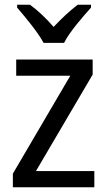

<svg xmlns="http://www.w3.org/2000/svg" viewBox="-20 -786 449 806"><path d="M163 -606H249C271 -651 327 -715 362 -754V-766H306C271 -739 241 -711 205 -673C174 -709 138 -743 106 -766H52V-754C87 -713 139 -651 163 -606ZM376 0V-68H131L369 -473V-536H48V-468H275L34 -57V0Z"/></svg>

Font: Noto Sans Lao Looped SemiCondensed
Style: Regular
Weight: 400
Width: 4
Designer: Mark Frömberg, Ben Mitchell
Foundry: The Fontpad Ltd
Version: Version 1.003